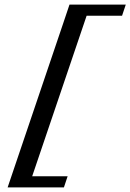

<svg xmlns="http://www.w3.org/2000/svg" viewBox="-20 -732 563 829"><path d="M280 -712C261 -655 311 -803 13 77H256L272 29H119L354 -664H507L523 -712Z"/></svg>

Font: Playball
Style: Regular
Weight: 400
Designer: Robert E. Leuschke
Foundry: Robert E. Leuschke
Version: Version 1.001